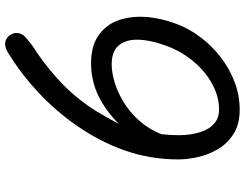

<svg xmlns="http://www.w3.org/2000/svg" viewBox="-126 -846 980 769"><g transform="rotate(-90 364.5 -462.0)"><path d="M309.5 7.5Q251 7.5 212 -17.2Q173 -42 150.8 -80.2Q128.5 -118.5 119.2 -160.5Q110 -202.5 110 -237.5Q110 -350.5 145.5 -451.5Q181 -552.5 244.5 -644Q302.5 -727.5 375 -795.8Q447.5 -864 520 -909Q532.5 -918.5 546.8 -925.2Q561 -932 572 -932Q586 -932 597.2 -923.5Q608.5 -915 613.8 -901.2Q619 -887.5 614 -872Q610 -859 594.8 -846.2Q579.5 -833.5 564.5 -822Q501 -782.5 436.2 -724.8Q371.5 -667 323 -597Q312.5 -582 302.8 -566Q293 -550 281.2 -529Q269.5 -508 252.5 -477Q296 -519.5 336.5 -543.2Q377 -567 413.5 -576.8Q450 -586.5 481 -587.5Q556 -590.5 601.2 -561.5Q646.5 -532.5 665.5 -482.8Q684.5 -433 680.8 -371.8Q677 -310.5 653.5 -247.5Q634 -195 599 -148.8Q564 -102.5 518 -67.5Q472 -32.5 419 -12.5Q366 7.5 309.5 7.5ZM309.5 -75Q350 -75 388.2 -91Q426.5 -107 460.2 -135.2Q494 -163.5 520.2 -200.5Q546.5 -237.5 562.5 -279.5Q588.5 -348 589.5 -399.5Q590.5 -451 564.8 -479Q539 -507 484 -505Q452.5 -504 414.2 -492Q376 -480 337.2 -456Q298.5 -432 265.2 -395Q232 -358 211 -306.5Q207 -268.5 207 -237.5Q207 -209 212 -180.2Q217 -151.5 228.5 -127.8Q240 -104 260 -89.5Q280 -75 309.5 -75Z"/></g></svg>

Font: Edu AU VIC WA NT Pre Medium
Style: Regular
Weight: 500
Designer: Tina and Corey Anderson, Eben Sorkin, Mirko Velimirovic
Foundry: Google for Education
Version: Version 1.001